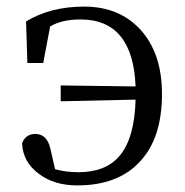

<svg xmlns="http://www.w3.org/2000/svg" viewBox="-20 -548 562 582"><path d="M214 14Q144 14 98 -21Q49 -57 47 -114Q58 -142 87 -142Q123 -142 133 -96L147 -35Q180 -26 218 -26Q300 -26 342 -75Q388 -129 391 -246L164 -241V-289L391 -286Q383 -489 224 -489Q168 -489 132 -468L111 -357H63L59 -483Q133 -528 235 -528Q340 -528 404 -460Q471 -388 471 -263Q471 -128 403 -57Q337 14 214 14Z"/></svg>

Font: Cactus Classical Serif
Style: Regular
Weight: 400
Designer: Henry Chan (via Glyphwiki)、田海東、宇文滿月
Foundry: Moonlit Owen
Version: Version 1.000